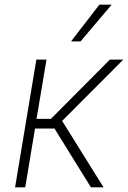

<svg xmlns="http://www.w3.org/2000/svg" viewBox="-20 -800 547 820"><path d="M44.4 0 135.3 -545.5H178.6L136 -292.3H197.4L449.2 -545.5H506.7L245.4 -283.7L422.2 0H368.3L212.7 -251.1H129.6L87.7 0ZM283.4 -623.2 404.5 -780.2H457L323.9 -623.2Z"/></svg>

Font: Inter P Extra Light
Style: Italic
Weight: 200
Italic angle: 9.39999°
Designer: Rasmus Andersson
Foundry: rsms
Version: Version 3.018;git-588b23468